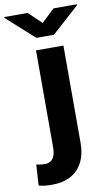

<svg xmlns="http://www.w3.org/2000/svg" viewBox="-172 -790 610 1054"><g transform="rotate(-10 133.5 -263.0)"><path d="M70.8 -528.3H223.6V13.2Q223.6 77.6 200.2 122.6Q176.8 167.5 133.8 190.4Q90.8 213.4 30.8 213.4Q10.7 213.4 -6.8 211.7Q-24.4 210 -43.9 205.1L-36.6 88.9Q-24.9 91.8 -14.2 93.3Q-3.4 94.7 11.2 94.7Q30.3 94.7 43.7 85.7Q57.1 76.7 64 58.1Q70.8 39.6 70.8 13.2ZM61 -738.8 133.3 -670.4 205.6 -738.8H335.4V-733.4L182.6 -595.7H84.5L-69.3 -734.4V-738.8Z"/></g></svg>

Font: Roboto ExtraBold
Style: Regular
Weight: 800
Designer: Christian Robertson
Foundry: Google
Version: Version 3.009; 2024